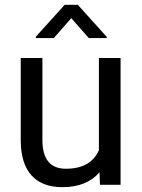

<svg xmlns="http://www.w3.org/2000/svg" viewBox="-20 -770 591 800"><path d="M394.5 -52.2Q341.8 9.8 239.7 9.8Q155.3 9.8 111.1 -39.3Q66.9 -88.4 66.4 -184.6V-528.3H156.7V-187Q156.7 -66.9 254.4 -66.9Q357.9 -66.9 392.1 -144V-528.3H482.4V0H396.5ZM424.8 -616.2V-611.3H350.1L276.9 -694.3L204.1 -611.3H129.4V-617.2L249.5 -750H304.2Z"/></svg>

Font: RobotoDraft
Style: Regular
Weight: 400
Version: Version 2.001101; 2014